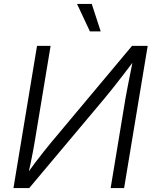

<svg xmlns="http://www.w3.org/2000/svg" viewBox="-20 -962 794 982"><path d="M614.7 0H545.9L622.1 -460.9Q626 -481.9 631.8 -512.7Q637.7 -543.5 645.5 -582.3Q653.3 -621.1 662.6 -667.5L675.8 -665Q638.2 -615.7 610.4 -579.3Q582.5 -543 559.8 -514.4Q537.1 -485.8 515.6 -460L129.4 0H48.8L169.4 -727.5H238.8L158.7 -244.1Q154.8 -219.7 149.2 -189.9Q143.6 -160.2 136.7 -127Q129.9 -93.8 121.6 -59.1L110.4 -61Q134.3 -95.7 158.2 -127.7Q182.1 -159.7 203.6 -186.5Q225.1 -213.4 241.7 -233.4L655.3 -727.5H735.4ZM439.9 -801.3 374 -941.9H449.2L495.1 -801.3Z"/></svg>

Font: Inter 16pt Light
Style: Italic
Weight: 300
Italic angle: -9.3988°
Version: Version 4.001;git-66647c0bb